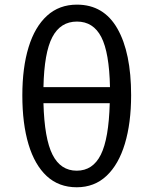

<svg xmlns="http://www.w3.org/2000/svg" viewBox="-20 -788 655 820"><path d="M308.7 -768.2Q423.1 -768.2 481.5 -665.6Q540 -563.1 540 -381.5Q540 -262.6 513.3 -174.1Q486.7 -85.6 434.9 -36.9Q383.1 11.8 307.7 11.8Q231.3 11.8 179.7 -35.9Q128.2 -83.6 101.8 -171.5Q75.4 -259.5 75.4 -380.5Q75.4 -499.5 102.1 -586.4Q128.7 -673.3 180.8 -720.8Q232.8 -768.2 308.7 -768.2ZM308.7 -695.9Q238.5 -695.9 203.6 -629.7Q168.7 -563.6 165.6 -415.9H449.7Q446.7 -563.6 412.6 -629.7Q378.5 -695.9 308.7 -695.9ZM448.7 -347.2H165.6Q169.7 -195.4 204.4 -127.2Q239 -59 307.7 -59Q376.4 -59 410.5 -127.2Q444.6 -195.4 448.7 -347.2Z"/></svg>

Font: FiraCode Nerd Font Mono
Style: Regular
Weight: 400
Monospace: yes
Designer: Carrois Corporate, Edenspiekermann AG, Nikita Prokopov
Foundry: Carrois Corporate, Edenspiekermann AG, Nikita Prokopov
Version: Version 6.002;Nerd Fonts 3.4.0